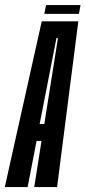

<svg xmlns="http://www.w3.org/2000/svg" viewBox="-62 -762 348 782"><path d="M-42.5 0 108 -675H257L170.5 0H77.5L107 -188H87L50.5 0ZM99.5 -257H118.5L174 -607H168ZM118.5 -705.5 125.5 -741.5H266L259.5 -705.5Z"/></svg>

Font: Anybody UltraCondensed Medium
Style: Italic
Weight: 500
Width: 1
Italic angle: -10°
Designer: Tyler Finck
Foundry: Etcetera Type Company
Version: Version 1.010; ttfautohint (v1.8.3) -l 8 -r 50 -G 200 -x 14 